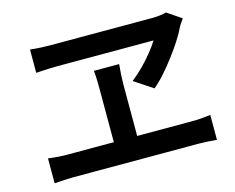

<svg xmlns="http://www.w3.org/2000/svg" viewBox="-97 -853 1194 977"><g transform="rotate(-15 500.0 -364.5)"><path d="M924 -660Q917 -649 910 -639.5Q903 -630 898 -620Q884 -590 861 -554.5Q838 -519 810 -482Q782 -445 752.5 -411.5Q723 -378 693 -353L595 -418Q629 -445 658 -474.5Q687 -504 711 -534Q735 -564 751 -590Q733 -590 694.5 -590Q656 -590 605 -590Q554 -590 499 -590Q444 -590 393 -590Q342 -590 303.5 -590Q265 -590 247 -590Q228 -590 200.5 -589Q173 -588 152.5 -586.5Q132 -585 132 -585V-708Q156 -705 185 -703.5Q214 -702 239 -702Q261 -702 302.5 -702Q344 -702 396.5 -702Q449 -702 505.5 -702Q562 -702 615 -702Q668 -702 710 -702Q752 -702 776 -702Q797 -702 815.5 -704.5Q834 -707 849 -711ZM545 -413Q545 -402 545 -377.5Q545 -353 545 -320Q545 -287 545 -252Q545 -217 545 -184Q545 -151 545 -125.5Q545 -100 545 -88H422Q422 -100 422 -125.5Q422 -151 422 -184Q422 -217 422 -252Q422 -287 422 -319.5Q422 -352 422 -377Q422 -402 422 -414Q422 -437 421.5 -464Q421 -491 418 -519H551Q548 -490 546.5 -463.5Q545 -437 545 -413ZM77 -149Q102 -146 127 -144Q152 -142 175 -142H840Q866 -142 889.5 -144.5Q913 -147 932 -149V-18Q911 -20 884 -21.5Q857 -23 840 -23H175Q153 -23 128 -21.5Q103 -20 77 -18Z"/></g></svg>

Font: Noto Sans SC SemiBold
Style: Regular
Weight: 600
Designer: Ryoko NISHIZUKA 西塚涼子 (kana, bopomofo & ideographs); Paul D. Hunt (Latin, Greek & Cyrillic); Sandoll Communications 산돌커뮤니
Foundry: Adobe
Version: Version 2.004-H2;hotconv 1.0.118;makeotfexe 2.5.65603